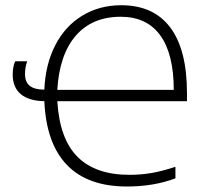

<svg xmlns="http://www.w3.org/2000/svg" viewBox="-20 -693 782 723"><path d="M27.8 -412.1Q27.8 -441.9 37.1 -462.4H82.5Q74.2 -439.9 74.2 -414.1Q74.2 -384.3 92 -369.9Q109.9 -355.5 147 -355.5Q150.9 -450.2 188 -522.5Q225.1 -594.7 289.8 -634Q354.5 -673.3 436.5 -673.3Q558.1 -673.3 621.1 -589.6Q684.1 -505.9 684.1 -341.8V-312H195.8Q204.6 -168.9 272.5 -101.8Q340.3 -34.7 467.3 -34.7Q509.8 -34.7 549.3 -41.3Q588.9 -47.9 640.6 -64.9V-21.5Q559.6 9.3 458 9.3Q310.1 9.3 231.9 -72Q153.8 -153.3 147 -312Q88.4 -313 58.1 -338.6Q27.8 -364.3 27.8 -412.1ZM434.6 -629.9Q327.1 -629.9 265.4 -558.6Q203.6 -487.3 195.8 -354.5H634.3Q634.3 -489.7 583.5 -559.8Q532.7 -629.9 434.6 -629.9Z"/></svg>

Font: Bpm'online Open Sans Light
Style: Regular
Weight: 300
Foundry: Ascender Corporation
Version: Version 1.10